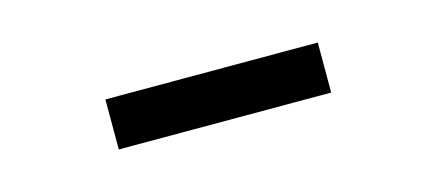

<svg xmlns="http://www.w3.org/2000/svg" viewBox="-24 -765 549 241"><g transform="rotate(-15 250.0 -644.5)"><path d="M388 -612H112V-677H388Z"/></g></svg>

Font: D2Coding
Style: Regular
Weight: 400
Monospace: yes
Designer: Yong-Rak Park; Jeong-Hwan Yoon; Sang-Min Lee;
Foundry: NHN Corporation
Version: Version 1.3.2; Build 20180524